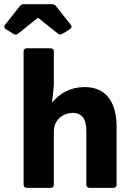

<svg xmlns="http://www.w3.org/2000/svg" viewBox="-46 -903 637 923"><path d="M138.7 -816.4 231.4 -742.2C238.3 -736.3 246.1 -735.4 253.9 -740.2L290 -762.7C298.8 -768.6 300.8 -776.4 293.9 -784.2L222.7 -874C217.8 -880.9 210.9 -882.8 203.1 -882.8H69.3C61.5 -882.8 54.7 -880.9 49.8 -874L-21.5 -784.2C-28.3 -775.4 -26.4 -768.6 -17.6 -762.7L18.6 -740.2C26.4 -735.4 34.2 -735.4 41 -741.2L134.8 -816.4ZM361.3 -484.4C291 -484.4 240.2 -454.1 204.1 -409.2L212.9 -493.2V-655.3C212.9 -665 207 -670.9 197.3 -670.9H83C73.2 -670.9 67.4 -665 67.4 -655.3V-15.6C67.4 -5.9 73.2 0 83 0H197.3C207 0 212.9 -5.9 212.9 -15.6V-271.5C212.9 -332 263.7 -360.4 302.7 -360.4C351.6 -360.4 369.1 -327.1 369.1 -274.4V-15.6C369.1 -5.9 375 0 384.8 0H499C508.8 0 514.6 -5.9 514.6 -15.6V-292C514.6 -393.6 477.5 -484.4 361.3 -484.4Z"/></svg>

Font: Ed Sans Neue
Style: Bold
Weight: 700
Designer: Stephen Hutchings
Version: Version 1.004;PS 001.004;hotconv 1.0.88;makeotf.lib2.5.64775